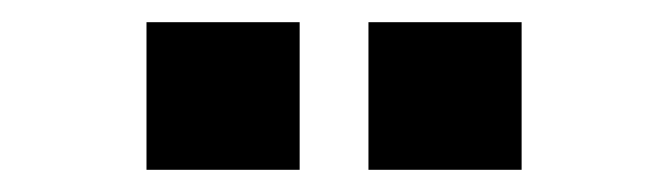

<svg xmlns="http://www.w3.org/2000/svg" viewBox="-20 -770 590 173"><path d="M112 -750H250V-617H112ZM312 -750H450V-617H312Z"/></svg>

Font: B612
Style: Bold
Weight: 700
Designer: Nicolas Chauveau, Thomas Paillot, Jonathan Favre-Lamarine, Jean-Luc Vinot
Foundry: AIRBUS
Version: Version 1.008